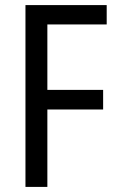

<svg xmlns="http://www.w3.org/2000/svg" viewBox="-20 -734 462 754"><path d="M166 0V-304H385V-381H166V-638H399V-714H80V0Z"/></svg>

Font: Noto Sans Devanagari UI Condensed
Style: Regular
Weight: 400
Width: 3
Designer: Jelle Bosma - Monotype Design Team
Foundry: Monotype Imaging Inc.
Version: Version 2.004